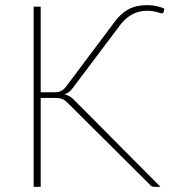

<svg xmlns="http://www.w3.org/2000/svg" viewBox="-20 -730 680 750"><path d="M139 -369.5H184Q193.5 -369.5 200.8 -370Q208 -370.5 214.2 -372.8Q220.5 -375 226.2 -379.2Q232 -383.5 238 -391.5L428.5 -645.5Q452 -677.5 482.2 -693.8Q512.5 -710 554 -710Q574.5 -710 591.2 -706.2Q608 -702.5 622 -696.5L619.5 -684Q618.5 -678.5 614 -678Q609.5 -677.5 602.5 -680Q592.5 -683.5 580.5 -685.8Q568.5 -688 554.5 -688Q493.5 -688 451.5 -635L264 -386Q256.5 -376 249 -370.2Q241.5 -364.5 231.5 -361.5Q243.5 -359 252.8 -353.2Q262 -347.5 272 -337L607 0H587Q577.5 0 573 -2.2Q568.5 -4.5 564.5 -9.5L250 -322.5Q244 -328.5 238.8 -333.2Q233.5 -338 227.5 -341.2Q221.5 -344.5 213.2 -346Q205 -347.5 193 -347.5H139V0H111.5V-704H139Z"/></svg>

Font: Lato 2
Style: Regular
Weight: 200
Designer: Lukasz Dziedzic with Adam Twardoch and Botio Nikoltchev
Foundry: tyPoland Lukasz Dziedzic
Version: Version 2.015; 2015-08-06; http://www.latofonts.com/